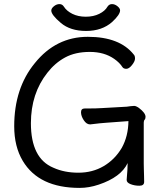

<svg xmlns="http://www.w3.org/2000/svg" viewBox="-20 -900 792 943"><path d="M569.8 -849.1Q569.8 -828.1 530.8 -792Q481 -748 403.1 -748Q325.2 -748 278.6 -787.6Q231.9 -827.1 231.9 -848.1Q231.9 -858.9 244.9 -869.4Q257.8 -879.9 272 -879.9Q286.1 -879.9 293.9 -867.2Q307.1 -846.2 335.4 -832Q363.8 -817.9 401.4 -817.9Q439 -817.9 467.5 -832Q496.1 -846.2 507.8 -867.2Q516.1 -879.9 530 -879.9Q543.9 -879.9 556.9 -869.4Q569.8 -858.9 569.8 -849.1ZM688 -6.8Q688 12.2 664.6 12.2Q641.1 12.2 621.6 4.6Q602.1 -2.9 602.1 -16.1V-17.1Q606.9 -69.8 606.9 -99.1Q574.2 -29.8 464.8 6.8Q417 22.9 371.1 22.9Q170.9 22.9 91.8 -109.9Q49.8 -180.2 49.8 -279.8Q49.8 -466.8 150.9 -589.8Q254.9 -719.2 411.4 -719.2Q567.9 -719.2 637.2 -631.8Q643.1 -626 643.1 -612.5Q643.1 -599.1 628.4 -580.6Q613.8 -562 600.3 -562Q586.9 -562 581.1 -570.8Q567.9 -591.8 541 -610.8Q492.2 -645 421.1 -645Q350.1 -645 300 -617.9Q250 -590.8 212.9 -543Q131.8 -440.9 131.8 -294.9Q131.8 -122.1 242.2 -76.2Q295.9 -51.8 365 -51.8Q434.1 -51.8 489 -84Q543.9 -116.2 578.1 -173.8Q609.9 -231 610.8 -305.2L499 -296.9Q479 -295.9 423.8 -289.1H421.9Q404.8 -289.1 391.4 -309.6Q377.9 -330.1 377.9 -348.6Q377.9 -367.2 396 -367.2H410.2Q454.1 -367.2 480 -369.1L603 -376Q610.8 -377 620.4 -378.4Q629.9 -379.9 638.9 -379.9Q647.9 -379.9 662.1 -370.1Q694.8 -345.2 694.8 -326.2Q694.8 -316.9 690.4 -312Q686 -307.1 686 -297.9V-97.2Q686 -88.9 686.5 -71Q687 -53.2 687.5 -35.2Q688 -17.1 688 -6.8Z"/></svg>

Font: LXGW WenKai Screen
Style: Regular
Weight: 400
Designer: LXGW / Fontworks Inc.
Foundry: LXGW / Fontworks Inc.
Version: Version 1.510;January 18,2025